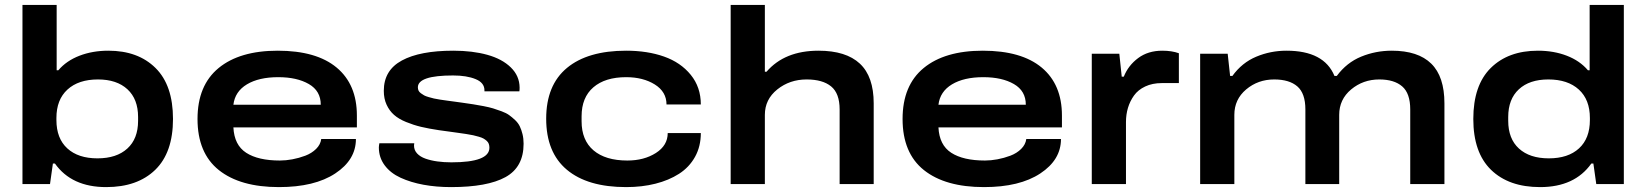

<svg xmlns="http://www.w3.org/2000/svg" viewBox="-20 -744 6653 776"><path d="M409.2 12.2Q269.5 12.2 202.1 -83H193.8L182.1 0H70.8V-724.1H209V-460H215.8Q248.5 -498.5 301.3 -518.8Q354 -539.1 418 -539.1Q538.1 -539.1 608.6 -469.2Q679.2 -399.4 679.2 -263.2Q679.2 -127.4 607.4 -57.6Q535.6 12.2 409.2 12.2ZM374 -104Q451.2 -104 494.6 -143.6Q538.1 -183.1 538.1 -255.9V-271Q538.1 -343.3 495.1 -383.1Q452.1 -422.9 376 -422.9Q297.4 -422.9 252.7 -382.1Q208 -341.3 208 -267.1V-258.8Q208 -184.6 252 -144.3Q295.9 -104 374 -104Z M1107.4 12.2Q950.7 12.2 864.5 -56.6Q778.3 -125.5 778.3 -263.2Q778.3 -398.9 863.5 -469Q948.7 -539.1 1102.5 -539.1Q1258.8 -539.1 1340.6 -470.9Q1422.4 -402.8 1422.4 -276.9V-229H923.3Q926.8 -157.7 975.1 -126.5Q1023.4 -95.2 1111.3 -95.2Q1135.3 -95.2 1161.6 -100.1Q1188 -105 1213.9 -114.7Q1239.7 -124.5 1257.6 -142.1Q1275.4 -159.7 1278.3 -182.1H1418.5Q1418.5 -98.1 1335 -43Q1251.5 12.2 1107.4 12.2ZM923.3 -320.8H1276.4Q1276.4 -376.5 1228.3 -404.3Q1180.2 -432.1 1104.5 -432.1Q1026.4 -432.1 978 -403.1Q929.7 -374 923.3 -320.8Z M1803.2 12.2Q1743.2 12.2 1691.7 2.7Q1640.1 -6.8 1599.1 -25.6Q1558.1 -44.4 1534.7 -75.9Q1511.2 -107.4 1511.2 -147.9Q1511.2 -153.3 1513.2 -165H1654.3Q1654.3 -164.1 1653.8 -160.6Q1653.3 -157.2 1653.3 -155.8Q1653.3 -137.2 1665.8 -123.8Q1678.2 -110.4 1699.7 -102.8Q1721.2 -95.2 1747.3 -91.6Q1773.4 -87.9 1804.2 -87.9Q1958 -87.9 1958 -147Q1958 -155.3 1955.6 -162.4Q1953.1 -169.4 1947 -174.8Q1940.9 -180.2 1934.1 -184.1Q1927.2 -188 1915.3 -191.4Q1903.3 -194.8 1892.6 -197.3Q1881.8 -199.7 1864.3 -202.4Q1846.7 -205.1 1832.5 -207Q1818.4 -209 1795.2 -212.2Q1772 -215.3 1754.4 -217.8Q1712.4 -224.1 1681.6 -231.4Q1650.9 -238.8 1621.1 -251Q1591.3 -263.2 1572.5 -279.8Q1553.7 -296.4 1542.5 -320.8Q1531.2 -345.2 1531.2 -377Q1531.2 -460 1604.2 -499.5Q1677.2 -539.1 1812 -539.1Q1889.6 -539.1 1949.5 -522.5Q2009.3 -505.9 2044.4 -471.7Q2079.6 -437.5 2080.1 -390.1Q2080.1 -379.9 2079.1 -375H1938V-378.9Q1938 -409.7 1902.1 -424.3Q1866.2 -439 1811 -439Q1668.9 -439 1668.9 -391.1Q1668.9 -383.8 1671.6 -377.9Q1674.3 -372.1 1680.9 -367.2Q1687.5 -362.3 1694.1 -358.6Q1700.7 -355 1712.6 -351.6Q1724.6 -348.1 1733.9 -345.9Q1743.2 -343.8 1759.3 -341.3Q1775.4 -338.9 1786.4 -337.4Q1797.4 -335.9 1816.7 -333.3Q1835.9 -330.6 1847.2 -329.1Q1875 -325.2 1892.3 -322.5Q1909.7 -319.8 1933.8 -315.2Q1958 -310.5 1973.1 -305.9Q1988.3 -301.3 2007.3 -294.2Q2026.4 -287.1 2037.8 -278.8Q2049.3 -270.5 2061.8 -258.8Q2074.2 -247.1 2080.8 -233.4Q2087.4 -219.7 2091.8 -201.9Q2096.2 -184.1 2096.2 -163.1Q2096.2 -68.4 2022.9 -28.1Q1949.7 12.2 1803.2 12.2Z M2510.7 12.2Q2355 12.2 2271.2 -57.9Q2187.5 -127.9 2187.5 -264.2Q2187.5 -399.9 2271.5 -469.5Q2355.5 -539.1 2510.7 -539.1Q2596.7 -539.1 2663.8 -515.4Q2731 -491.7 2771.7 -441.7Q2812.5 -391.6 2812.5 -321.8H2673.8Q2673.8 -373 2626.5 -402.6Q2579.1 -432.1 2510.7 -432.1Q2425.8 -432.1 2378.2 -391.1Q2330.6 -350.1 2330.6 -273.9V-253.9Q2330.6 -177.2 2378.9 -136.2Q2427.2 -95.2 2515.6 -95.2Q2583 -95.2 2630.9 -125.7Q2678.7 -156.2 2678.7 -206.1H2812.5Q2812.5 -152.3 2789.1 -110.1Q2765.6 -67.9 2724.4 -41.5Q2683.1 -15.1 2628.9 -1.5Q2574.7 12.2 2510.7 12.2Z M2933.1 0V-724.1H3071.3V-454.1H3078.1Q3151.4 -539.1 3288.1 -539.1Q3399.4 -539.1 3455.3 -486.8Q3511.2 -434.6 3511.2 -326.2V0H3373.5V-301.8Q3373.5 -366.7 3339.1 -394.8Q3304.7 -422.9 3240.2 -422.9Q3171.9 -422.9 3121.6 -382.6Q3071.3 -342.3 3071.3 -279.8V0Z M3957 12.2Q3800.3 12.2 3714.1 -56.6Q3627.9 -125.5 3627.9 -263.2Q3627.9 -398.9 3713.1 -469Q3798.3 -539.1 3952.1 -539.1Q4108.4 -539.1 4190.2 -470.9Q4272 -402.8 4272 -276.9V-229H3772.9Q3776.4 -157.7 3824.7 -126.5Q3873 -95.2 3960.9 -95.2Q3984.9 -95.2 4011.2 -100.1Q4037.6 -105 4063.5 -114.7Q4089.4 -124.5 4107.2 -142.1Q4125 -159.7 4127.9 -182.1H4268.1Q4268.1 -98.1 4184.6 -43Q4101.1 12.2 3957 12.2ZM3772.9 -320.8H4126Q4126 -376.5 4077.9 -404.3Q4029.8 -432.1 3954.1 -432.1Q3876 -432.1 3827.6 -403.1Q3779.3 -374 3772.9 -320.8Z M4392.6 0V-526.9H4503.9L4513.7 -434.1H4522Q4540 -479.5 4580.1 -509.3Q4620.1 -539.1 4677.7 -539.1Q4716.3 -539.1 4744.6 -528.8V-408.2H4675.8Q4637.7 -408.2 4608.6 -394.5Q4579.6 -380.9 4563.2 -357.9Q4546.9 -335 4538.8 -307.9Q4530.8 -280.8 4530.8 -251V0Z M4830.6 0V-526.9H4941.9L4951.7 -437H4960.9Q4999.5 -490.7 5057.4 -514.9Q5115.2 -539.1 5179.7 -539.1Q5331.5 -539.1 5373.5 -437H5382.8Q5422.9 -491.2 5481.4 -515.1Q5540 -539.1 5605 -539.1Q5711.4 -539.1 5764.6 -486.8Q5817.9 -434.6 5817.9 -326.2V0H5679.7V-301.8Q5679.7 -366.7 5647.2 -394.8Q5614.7 -422.9 5554.7 -422.9Q5489.3 -422.9 5440.9 -382.6Q5392.6 -342.3 5392.6 -279.8V0H5255.9V-301.8Q5255.9 -366.7 5223.4 -394.8Q5190.9 -422.9 5129.9 -422.9Q5064.5 -422.9 5016.6 -382.6Q4968.8 -342.3 4968.8 -279.8V0Z M6204.6 12.2Q6078.1 12.2 6006.3 -57.6Q5934.6 -127.4 5934.6 -263.2Q5934.6 -399.4 6005.1 -469.2Q6075.7 -539.1 6195.8 -539.1Q6259.8 -539.1 6312.5 -518.8Q6365.2 -498.5 6397.9 -460H6404.8V-724.1H6543V0H6431.6L6419.9 -83H6411.6Q6344.2 12.2 6204.6 12.2ZM6239.7 -104Q6317.9 -104 6361.8 -144.3Q6405.8 -184.6 6405.8 -258.8V-267.1Q6405.8 -341.3 6361.1 -382.1Q6316.4 -422.9 6237.8 -422.9Q6161.6 -422.9 6118.7 -383.1Q6075.7 -343.3 6075.7 -271V-255.9Q6075.7 -183.1 6119.1 -143.6Q6162.6 -104 6239.7 -104Z"/></svg>

Font: Archivo Expanded SemiBold
Style: Regular
Weight: 600
Width: 7
Designer: Hector Gatti
Foundry: Omnibus-Type
Version: Version 2.001